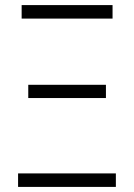

<svg xmlns="http://www.w3.org/2000/svg" viewBox="-20 -734 526 754"><path d="M65 -661V-714H422V-661ZM91 -349V-401H396V-349ZM51 0V-53H435V0Z"/></svg>

Font: Noto Sans Condensed Light
Style: Regular
Weight: 300
Width: 3
Designer: Monotype Design Team
Foundry: Monotype Imaging Inc.
Version: Version 2.013; ttfautohint (v1.8.4.7-5d5b)